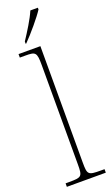

<svg xmlns="http://www.w3.org/2000/svg" viewBox="-182 -996 602 1033"><g transform="rotate(-20 118.5 -479.5)"><path d="M62 -812V-799H65C105 -839 168 -914 190 -949V-959H147C128 -914 92 -858 62 -812ZM7 0H230V-20H209C136 -20 132 -24 132 -94V-760H7V-740H37C97 -740 104 -736 104 -662V-94C104 -24 100 -20 27 -20H7Z"/></g></svg>

Font: Noto Serif SemiCondensed Thin
Style: Regular
Weight: 100
Width: 4
Designer: Monotype Design Team
Foundry: Monotype Imaging Inc.
Version: Version 2.015